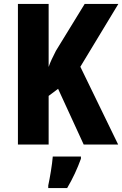

<svg xmlns="http://www.w3.org/2000/svg" viewBox="-20 -734 621 975"><path d="M580 0 388 -395 581 -714H410L264 -476C248 -445 235 -418 227 -394V-714H71V0H227V-247L275 -283L405 0ZM391 72V61H248C245 102 233 171 225 208V221H321C350 172 373 122 391 72Z"/></svg>

Font: Noto Sans Gujarati Condensed ExtraBold
Style: Regular
Weight: 800
Width: 3
Designer: Jelle Bosma - Monotype Design Team, Universal Thirst
Foundry: Monotype Imaging Inc.
Version: Version 2.106